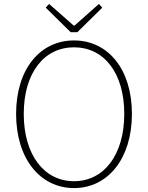

<svg xmlns="http://www.w3.org/2000/svg" viewBox="-20 -945 754 978"><path d="M357 13C529 13 652 -136 652 -365C652 -594 529 -739 357 -739C185 -739 62 -594 62 -365C62 -136 185 13 357 13ZM357 -22C204 -22 101 -157 101 -365C101 -573 204 -704 357 -704C510 -704 613 -573 613 -365C613 -157 510 -22 357 -22ZM340 -781H374L501 -906L484 -925L360 -815H355L230 -925L213 -906Z"/></svg>

Font: Noto Sans CJK Thin
Style: Regular
Weight: 100
Designer: Ryoko NISHIZUKA (kana & ideographs); Paul D. Hunt (Latin, Greek & Cyrillic); Wenlong ZHANG (bopomofo); Sandoll Communica
Foundry: Adobe Systems Incorporated
Version: Version 1.000;PS 1;hotconv 1.0.78;makeotf.lib2.5.61930